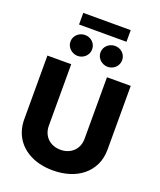

<svg xmlns="http://www.w3.org/2000/svg" viewBox="-192 -1207 1109 1333"><g transform="rotate(20 362.5 -541.0)"><path d="M55 -727.3H230.8V-273.4Q230.8 -244.3 240.6 -220.3Q250.4 -196.4 267.9 -179.3Q285.5 -162.3 309.8 -152.9Q334.2 -143.5 362.9 -143.5Q391.7 -143.5 416 -152.9Q440.3 -162.3 457.9 -179.3Q475.5 -196.4 485.3 -220.3Q495 -244.3 495 -273.4V-727.3H670.5V-258.2Q670.5 -192.1 646 -142.2Q621.4 -92.3 579.5 -58.6Q537.6 -24.9 481.7 -7.8Q425.8 9.2 362.9 9.2Q270.6 9.2 201.3 -23.8Q166.5 -40.5 139.4 -63.9Q112.2 -87.4 93.4 -117Q74.6 -146.7 64.8 -182.2Q55 -217.7 55 -258.2ZM187.5 -1090.9H538V-1005H187.5ZM393.5 -873.9Q393.5 -890.6 400 -904.7Q406.6 -918.7 417.6 -929Q428.6 -939.3 443.2 -945.1Q457.7 -951 474.1 -951Q490.8 -951 505.1 -945.1Q519.5 -939.3 530.4 -929Q541.2 -918.7 547.4 -904.7Q553.6 -890.6 553.6 -873.9Q553.6 -857.6 547.2 -843.4Q540.8 -829.2 530 -818.9Q519.2 -808.6 504.6 -802.6Q490.1 -796.5 474.1 -796.5Q458.1 -796.5 443.5 -802.6Q429 -808.6 417.8 -818.9Q406.6 -829.2 400 -843.4Q393.5 -857.6 393.5 -873.9ZM171.9 -873.9Q171.9 -890.6 178.4 -904.7Q185 -918.7 196 -929Q207 -939.3 221.6 -945.1Q236.2 -951 252.5 -951Q269.2 -951 283.6 -945.1Q297.9 -939.3 308.8 -929Q319.6 -918.7 325.8 -904.7Q332 -890.6 332 -873.9Q332 -857.6 325.6 -843.4Q319.2 -829.2 308.4 -818.9Q297.6 -808.6 283 -802.6Q268.5 -796.5 252.5 -796.5Q236.5 -796.5 221.9 -802.6Q207.4 -808.6 196.2 -818.9Q185 -829.2 178.4 -843.4Q171.9 -857.6 171.9 -873.9Z"/></g></svg>

Font: Inter P Extra Bold
Style: Regular
Weight: 800
Designer: Rasmus Andersson
Foundry: rsms
Version: Version 3.018;git-588b23468